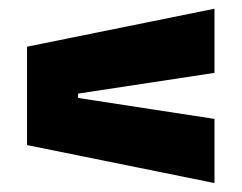

<svg xmlns="http://www.w3.org/2000/svg" viewBox="-20 -527 554 440"><path d="M159 -312.5V-302.5L471.5 -254.5V-107.5L42 -194.5V-420L471.5 -507V-360Z"/></svg>

Font: Anek Bangla Medium ExtraBold
Style: Regular
Weight: 800
Version: Version 1.003